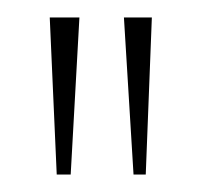

<svg xmlns="http://www.w3.org/2000/svg" viewBox="-20 -775 231 220"><path d="M133 -575 122 -755H154L147 -575ZM45 -575 37 -755H71L61 -575Z"/></svg>

Font: DM Sans 28pt Thin
Style: Regular
Weight: 250
Version: Version 4.004;gftools[0.9.30]